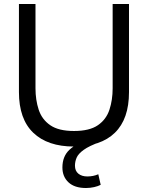

<svg xmlns="http://www.w3.org/2000/svg" viewBox="-20 -724 742 963"><path d="M627 -704V-262Q627 -127 556 -58Q485 11 351 11Q219 11 147 -58Q75 -127 75 -262V-704H158V-281Q158 -223 174 -174Q190 -125 232 -96Q274 -67 351 -67Q429 -67 471 -96Q513 -125 529 -174Q545 -223 545 -281V-704ZM411 219Q354 219 323.5 190.5Q293 162 293 116Q293 60 328.5 27Q364 -6 438 -33L482 -12Q427 8 400 27.5Q373 47 364.5 66.5Q356 86 356 107Q356 133 373 147Q390 161 418 161Q448 161 473 150L485 203Q472 210 452 214.5Q432 219 411 219Z"/></svg>

Font: Prodigy Sans
Style: Regular
Weight: 400
Designer: Wei Huang
Foundry: Wei Huang
Version: Version 1.003; ttfautohint (v1.8.3)